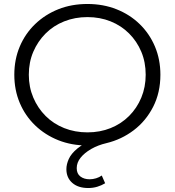

<svg xmlns="http://www.w3.org/2000/svg" viewBox="-20 -726 879 966"><path d="M424 220Q373 220 343.5 194Q314 168 314 125Q314 101 326 74Q338 47 369.5 21Q401 -5 454 -27L451 4Q442 5 434.5 5.5Q427 6 420 6Q340 6 273.5 -20.5Q207 -47 157 -95Q107 -143 79.5 -208Q52 -273 52 -350Q52 -427 79.5 -492Q107 -557 157 -605Q207 -653 273.5 -679.5Q340 -706 420 -706Q499 -706 566 -679.5Q633 -653 682.5 -605Q732 -557 759.5 -492Q787 -427 787 -350Q787 -260 750.5 -188.5Q714 -117 652.5 -70.5Q591 -24 516 -6Q473 4 439 23.5Q405 43 385.5 67.5Q366 92 366 120Q366 148 384.5 162Q403 176 431 176Q447 176 463.5 171Q480 166 492 157L509 196Q491 207 469.5 213.5Q448 220 424 220ZM420 -60Q483 -60 536.5 -81.5Q590 -103 629.5 -142.5Q669 -182 691 -235Q713 -288 713 -350Q713 -413 691 -465.5Q669 -518 629.5 -557.5Q590 -597 536.5 -618.5Q483 -640 420 -640Q357 -640 303 -618.5Q249 -597 209.5 -557.5Q170 -518 147.5 -465.5Q125 -413 125 -350Q125 -288 147.5 -235Q170 -182 209.5 -142.5Q249 -103 303 -81.5Q357 -60 420 -60Z"/></svg>

Font: Montserrat Thin
Style: Regular
Weight: 400
Version: Version 9.000